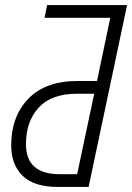

<svg xmlns="http://www.w3.org/2000/svg" viewBox="-20 -734 519 754"><path d="M328 0 479 -714H165L155 -664H413L361 -416H286Q158 -416 91 -346Q24 -276 24 -164Q24 -87 69 -43.5Q114 0 206 0ZM82 -168Q82 -257 132 -311.5Q182 -366 283 -366H350L283 -50H214Q82 -50 82 -168Z"/></svg>

Font: Noto Sans UI SemiCondensed Light
Style: Italic
Weight: 300
Width: 4
Designer: Monotype Design Team
Foundry: Monotype Imaging Inc.
Version: 1.001